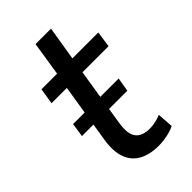

<svg xmlns="http://www.w3.org/2000/svg" viewBox="-202 -705 781 781"><g transform="rotate(-45 189.0 -314.5)"><path d="M227 9Q174 9 139.5 -10.5Q105 -30 91.5 -68.5Q78 -107 87 -164L128 -422H40L51 -491H141L164 -638H253L229 -491H378L368 -422H218L178 -171Q169 -115 187.5 -90.5Q206 -66 250 -66Q267 -66 284 -70Q301 -74 315 -80L320 -11Q303 -2 277 3.5Q251 9 227 9ZM33 -240 42 -300H304L294 -240Z"/></g></svg>

Font: Nunito Sans 10pt SemiCondensed Medium
Style: Italic
Weight: 500
Width: 4
Italic angle: -9°
Designer: Vernon Adams
Foundry: Vernon Adams
Version: Version 3.101;gftools[0.9.27]